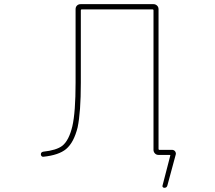

<svg xmlns="http://www.w3.org/2000/svg" viewBox="-20 -773 1040 929"><path d="M775.4 135.7Q770.5 135.7 767.6 132.3Q764.6 128.9 766.6 124L803.7 -19.5Q805.7 -23.4 800.8 -23.4H747.1Q736.3 -23.4 729.5 -30.8Q722.7 -38.1 722.7 -47.9V-722.7Q722.7 -727.5 717.8 -727.5H376Q371.1 -727.5 371.1 -722.7V-372.1Q371.1 -230.5 355.5 -156.2Q346.7 -121.1 333 -94.7Q319.3 -68.4 299.8 -51.8Q264.6 -22.5 190.4 -14.6Q185.5 -13.7 181.6 -17.1Q177.7 -20.5 177.7 -26.4Q177.7 -37.1 189.5 -39.1Q252.9 -45.9 281.2 -67.4Q313.5 -92.8 330.1 -162.1Q345.7 -230.5 345.7 -372.1V-728.5Q345.7 -739.3 352.5 -746.1Q359.4 -752.9 370.1 -752.9H722.7Q732.4 -752.9 739.7 -746.1Q747.1 -739.3 747.1 -728.5V-52.7Q747.1 -47.9 751 -47.9H812.5Q821.3 -47.9 827.1 -41Q831.1 -35.2 831.1 -29.3Q831.1 -27.3 830.1 -24.4L790 124Q787.1 135.7 775.4 135.7Z"/></svg>

Font: Rounded Mgen+ 1mn thin
Style: Regular
Weight: 100
Designer: [Source Han Sans]
Ryoko NISHIZUKA  (kana & ideographs); Paul D. Hunt (Latin, Greek & Cyrillic); Wenlong ZHANG  (bopomofo
Version: Version 1.059.20150602